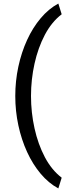

<svg xmlns="http://www.w3.org/2000/svg" viewBox="-20 -822 382 1067"><path d="M152.3 -288.6Q152.3 -380.4 171.9 -468.5Q191.4 -556.6 229.2 -628.4Q267.1 -700.2 322.8 -742.7L304.2 -802.2Q250 -772.9 206.1 -720.7Q162.1 -668.5 130.6 -599.9Q99.1 -531.2 82 -451.7Q64.9 -372.1 64.9 -288.6Q64.9 -205.1 82 -125.5Q99.1 -45.9 130.6 22.7Q162.1 91.3 206.1 143.6Q250 195.8 304.2 225.1L322.8 165.5Q267.1 123 229.2 51.3Q191.4 -20.5 171.9 -108.6Q152.3 -196.8 152.3 -288.6Z"/></svg>

Font: Vazirmatn
Style: Regular
Weight: 400
Designer: Saber Rastikerdar
Foundry: Saber Rastikerdar
Version: Version 33.003;September 2, 2022;FontCreator 14.0.0.2862 64-